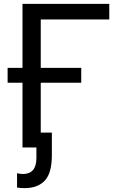

<svg xmlns="http://www.w3.org/2000/svg" viewBox="-20 -765 602 996"><path d="M19.5 -335.9V-413.1H96.7V-745.1H546.9V-664.1H191.4V-413.1H401.4V-335.9H191.4V-77.1H249V40Q249 132.8 212.4 171.9Q175.8 210.9 107.4 210.9Q87.9 210.9 68.4 208V133.8Q87.9 137.7 98.6 137.7Q168.9 137.7 168.9 54.7V0H96.7V-335.9Z"/></svg>

Font: Gothic A1 Medium
Style: Regular
Weight: 500
Designer: HanYang I&C Co.,Ltd.
Foundry: HanYang I&C Co.,Ltd.
Version: Version 2.50